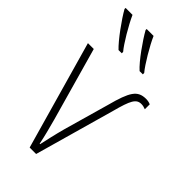

<svg xmlns="http://www.w3.org/2000/svg" viewBox="-240 -825 883 883"><g transform="rotate(45 201.5 -383.0)"><path d="M193 -766H148V-759C172 -716 228 -636 262 -606H283V-615C259 -643 212 -722 193 -766ZM56 -766H11V-759C35 -716 92 -637 125 -606H146V-615C122 -643 77 -719 56 -766ZM372 -537C319 -536 299 -506 269 -393L206 -171C193 -123 184 -81 176 -45H173C165 -86 154 -126 142 -171L41 -529H3L153 0H195L305 -390C329 -480 342 -505 375 -505C384 -505 393 -503 403 -499V-531C394 -535 385 -537 372 -537Z"/></g></svg>

Font: Noto Sans Condensed ExtraLight
Style: Regular
Weight: 200
Width: 3
Designer: Monotype Design Team
Foundry: Monotype Imaging Inc.
Version: Version 2.013